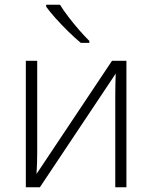

<svg xmlns="http://www.w3.org/2000/svg" viewBox="-20 -786 640 806"><path d="M136.2 -530.8V-149.4Q136.2 -127 135.5 -102.3Q134.8 -77.6 133.3 -55.7L450.2 -530.8H510.7V0H463.9V-384.8Q463.9 -406.7 464.4 -431.4Q464.8 -456.1 465.8 -477.1L147.5 0H88.4V-530.8ZM231.9 -766.1Q245.1 -744.1 266.6 -716.1Q288.1 -688 311.5 -660.9Q335 -633.8 355 -614.3V-606H319.3Q294.4 -626.5 266.4 -654.1Q238.3 -681.6 213.6 -709.2Q189 -736.8 173.8 -757.8V-766.1Z"/></svg>

Font: Open Sans Light
Style: Regular
Weight: 300
Designer: Monotype Design Team
Foundry: Monotype Imaging Inc.
Version: Version 3.000; ttfautohint (v1.8.4)